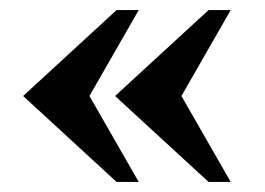

<svg xmlns="http://www.w3.org/2000/svg" viewBox="-20 -397 528 382"><path d="M209 -206 395 -377H439L341 -206L439 -35H395ZM26 -206 212 -377H256L158 -206L256 -35H212Z"/></svg>

Font: Gamine
Style: Bold
Weight: 700
Designer: Tapiwanashe Sebastian Garikayi
Version: Version 1.000